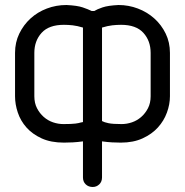

<svg xmlns="http://www.w3.org/2000/svg" viewBox="-20 -571 738 766"><path d="M356 -527Q367 -534 389 -541.5Q411 -549 453 -551Q493 -551 530 -537Q567 -523 595.5 -497.5Q624 -472 641 -437Q658 -402 658 -360V-187Q658 -155 646 -122Q634 -89 610 -62.5Q586 -36 549 -19Q512 -2 462 -2Q445 -2 427 -3Q409 -4 387 -7V137Q387 154 376 164.5Q365 175 350 175Q333 175 322 164.5Q311 154 311 137V-7Q289 -4 270.5 -3Q252 -2 235 -2Q183 -2 146 -19Q109 -36 85.5 -62.5Q62 -89 51 -122Q40 -155 40 -187V-360Q40 -402 57 -437Q74 -472 102 -497.5Q130 -523 167 -537Q204 -551 245 -551Q288 -549 310 -541.5Q332 -534 346 -527ZM117 -187Q117 -160 127.5 -139.5Q138 -119 154.5 -104.5Q171 -90 191.5 -83Q212 -76 233 -76Q266 -76 281 -78Q296 -80 301 -82L311 -84V-461Q288 -468 270 -470Q252 -472 235 -472Q175 -472 146 -440Q117 -408 117 -360ZM581 -360Q581 -408 552 -440Q523 -472 463 -472Q446 -472 428 -470Q410 -468 387 -461V-88Q396 -83 413 -79.5Q430 -76 465 -76Q486 -76 506.5 -83Q527 -90 543.5 -104.5Q560 -119 570.5 -139.5Q581 -160 581 -187Z"/></svg>

Font: VDS Compensated
Style: Light
Weight: 300
Designer: artmaker
Foundry: artmaker
Version: Version 1.000 2012 initial release